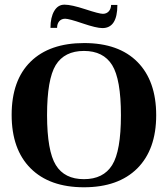

<svg xmlns="http://www.w3.org/2000/svg" viewBox="-20 -791 718 821"><path d="M181.2 -298.3Q181.6 -145 218.8 -85Q255.9 -24.9 338.9 -24.9Q421.9 -24.9 459.5 -85Q497.1 -145 497.1 -298.3Q497.1 -452.1 459.5 -512.7Q421.9 -573.2 338.9 -573.2Q255.9 -573.2 218.3 -512.7Q181.2 -451.7 181.2 -298.3ZM29.8 -299.8Q29.8 -447.8 110.8 -527.3Q191.9 -606.9 339.8 -606.9Q487.8 -606.9 567.9 -525.9Q647.9 -444.8 647.9 -298.3Q647.9 -151.9 566.9 -70.8Q485.8 9.8 338.9 9.8Q191.9 9.8 110.8 -71.3Q29.8 -152.3 29.8 -299.8ZM195.8 -671.9Q195.8 -716.8 211.9 -744.1Q228 -771.5 256.3 -771Q285.2 -771 344.7 -751.5Q404.3 -731.9 419.9 -731.9Q435.5 -731.9 445.3 -742.7Q454.6 -753.4 455.1 -770H481.9Q481.9 -670.9 418 -670.9Q392.1 -670.9 333.5 -690.9Q274.9 -710.9 258.8 -710.9Q242.7 -710.9 233.4 -700.2Q224.1 -689.5 224.1 -671.9Z"/></svg>

Font: Unna-Bold
Style: Bold
Weight: 700
Designer: Jorge de Buen U.
Foundry: Omnibus-Type
Version: Version 2.006;PS 002.006;hotconv 1.0.70;makeotf.lib2.5.58329